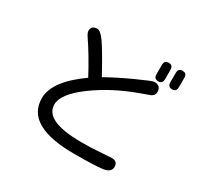

<svg xmlns="http://www.w3.org/2000/svg" viewBox="-172 -1005 1344 1288"><g transform="rotate(30 500.0 -360.5)"><path d="M369.1 -426.8Q296.9 -562.5 230.5 -659.2Q212.9 -685.5 212.9 -700.2Q212.9 -742.2 258.8 -742.2Q283.2 -742.2 321.3 -688.5Q359.4 -634.8 446.3 -475.6Q528.3 -522.5 640.6 -573.7Q752.9 -625 767.6 -625Q819.3 -625 819.3 -575.2Q819.3 -549.8 794.9 -537.1L722.7 -510.7Q538.1 -444.3 399.9 -341.8Q261.7 -239.3 261.7 -159.2Q261.7 -29.3 544.9 -29.3L621.1 -30.3L775.4 -40Q821.3 -40 821.3 2.9Q821.3 45.9 760.7 54.2Q700.2 62.5 543 62.5Q168 62.5 168 -153.3Q168 -285.2 369.1 -426.8ZM861.3 -749Q861.3 -784.2 894.5 -784.2Q927.7 -784.2 927.7 -749V-675.8Q927.7 -640.6 894.5 -640.6Q861.3 -640.6 861.3 -675.8V-749ZM753.9 -749Q753.9 -784.2 787.1 -784.2Q820.3 -784.2 820.3 -749V-675.8Q820.3 -640.6 787.1 -640.6Q753.9 -640.6 753.9 -675.8V-749Z"/></g></svg>

Font: jf-openhuninn-1.0
Style: Regular
Weight: 400
Designer: [Kosugi Maru]
      Designed by Motoya company      

      [Varela Round]
      Joe Prince(Latin component); Avraham Co
Foundry: justfont CO.,LTD.
Version: 1.0